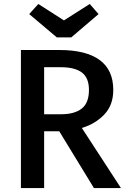

<svg xmlns="http://www.w3.org/2000/svg" viewBox="-20 -964 655 984"><path d="M560.5 -503.1Q560.5 -424.6 513.8 -376.4Q467.2 -328.2 399.5 -308.2L600 0H461.5L283.6 -291.3H206.2V0H87.2V-707.7H284.6Q420.5 -707.7 490.5 -656.7Q560.5 -605.6 560.5 -503.1ZM435.9 -503.1Q435.9 -564.6 400 -592.1Q364.1 -619.5 291.3 -619.5H206.2V-378.5H293.8Q361.5 -378.5 398.7 -407.4Q435.9 -436.4 435.9 -503.1ZM440 -943.6 485.1 -891.8 345.1 -772.3H271.3L129.7 -891.8L176.4 -943.6L307.7 -859.5Z"/></svg>

Font: Fira Code Medium
Style: Regular
Weight: 500
Designer: Carrois Corporate, Edenspiekermann AG, Nikita Prokopov
Foundry: Carrois Corporate, Edenspiekermann AG, Nikita Prokopov
Version: Version 6.002